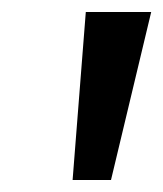

<svg xmlns="http://www.w3.org/2000/svg" viewBox="-20 -725 272 320"><path d="M101 -425 123 -705H232L165 -425Z"/></svg>

Font: Nunito Sans 10pt Condensed SemiBold
Style: Italic
Weight: 600
Width: 3
Italic angle: -9°
Designer: Vernon Adams
Foundry: Vernon Adams
Version: Version 3.101;gftools[0.9.27]